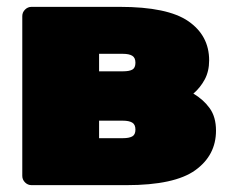

<svg xmlns="http://www.w3.org/2000/svg" viewBox="-20 -540 684 560"><path d="M72 0Q61 0 53 -8Q45 -16 45 -27V-493Q45 -504 53 -512Q61 -520 72 -520H329Q469 -520 529.5 -478Q590 -436 590 -364Q590 -332 577 -308Q564 -284 544 -267Q573 -250 591.5 -224.5Q610 -199 610 -159Q610 -87 549.5 -43.5Q489 0 349 0ZM269 -137H339Q356 -137 365.5 -142Q375 -147 375 -162Q375 -177 365.5 -182.5Q356 -188 339 -188H269ZM269 -332H339Q357 -332 366 -337Q375 -342 375 -357Q375 -372 365.5 -377.5Q356 -383 339 -383H269Z"/></svg>

Font: Rubik Light Black
Style: Regular
Weight: 900
Version: Version 2.104